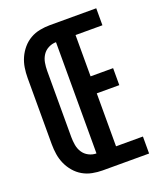

<svg xmlns="http://www.w3.org/2000/svg" viewBox="-136 -824 772 913"><g transform="rotate(-20 250.0 -367.5)"><path d="M225 0Q200 0 174 -5Q148 -10 125.5 -23Q103 -36 86 -56Q69 -76 58.5 -99.5Q48 -123 44 -148.5Q40 -174 40 -200V-535Q40 -561 44 -586.5Q48 -612 58.5 -635.5Q69 -659 86 -679Q103 -699 125.5 -712Q148 -725 174 -730Q200 -735 225 -735H460V-649H324V-440H438V-354H324V-86H460V0ZM225 -86V-649Q205 -649 186.5 -639.5Q168 -630 157 -613Q146 -596 142.5 -575.5Q139 -555 139 -535V-200Q139 -180 142.5 -159.5Q146 -139 157 -122Q168 -105 186.5 -95.5Q205 -86 225 -86Z"/></g></svg>

Font: Iosevka Curly Semibold
Style: Regular
Weight: 600
Monospace: yes
Designer: Belleve Invis
Foundry: Belleve Invis
Version: Version 22.1.2; ttfautohint (v1.8.4)